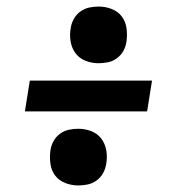

<svg xmlns="http://www.w3.org/2000/svg" viewBox="-20 -633 540 586"><path d="M281 -440Q260 -440 241 -447.5Q222 -455 210.5 -470.5Q199 -486 195.5 -506.5Q192 -527 196 -548Q198 -562 205.5 -575.5Q213 -589 225.5 -598Q238 -607 252.5 -610Q267 -613 281 -613Q302 -613 321 -605.5Q340 -598 351.5 -583Q363 -568 366 -547.5Q369 -527 366 -506Q364 -491 356.5 -477.5Q349 -464 336.5 -455Q324 -446 309.5 -443Q295 -440 281 -440ZM429 -293H56L71 -387H444ZM219 -67Q198 -67 179 -74.5Q160 -82 148.5 -97Q137 -112 134 -132.5Q131 -153 134 -174Q136 -189 143.5 -202.5Q151 -216 163.5 -225Q176 -234 190.5 -237Q205 -240 219 -240Q240 -240 259 -232.5Q278 -225 289.5 -209.5Q301 -194 304.5 -173.5Q308 -153 304 -132Q302 -118 294.5 -104.5Q287 -91 274.5 -82Q262 -73 247.5 -70Q233 -67 219 -67Z"/></svg>

Font: Iosevka Gothic
Style: Bold Italic
Weight: 700
Italic angle: -9°
Monospace: yes
Designer: Belleve Invis
Foundry: Belleve Invis
Version: Version 15.5.1; ttfautohint (v1.8.4)